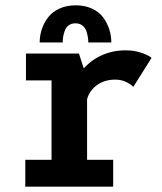

<svg xmlns="http://www.w3.org/2000/svg" viewBox="-20 -701 610 721"><path d="M129 -541.5Q129 -566 136.5 -589.8Q144 -613.5 159.5 -634.5Q175 -655.5 202.2 -668.2Q229.5 -681 264.5 -681Q299.5 -681 326.5 -668.2Q353.5 -655.5 368.5 -634.2Q383.5 -613 390.8 -589.5Q398 -566 398 -541.5H311.5Q311.5 -550.5 310.2 -560Q309 -569.5 304.8 -583Q300.5 -596.5 289.8 -605Q279 -613.5 263.5 -613.5Q247.5 -613.5 237 -605Q226.5 -596.5 222.2 -583Q218 -569.5 216.8 -560.2Q215.5 -551 215.5 -541.5ZM307 -101H405V0H75V-101H173.5V-399H77.5V-500H276.5L294.5 -444Q323 -476 363.5 -494Q404 -512 451 -512Q486.5 -512 514 -501.8Q541.5 -491.5 549 -483.5L480.5 -374.5Q473 -383.5 454.5 -392.8Q436 -402 413 -402Q372.5 -402 344.2 -381.5Q316 -361 307 -328.5Z"/></svg>

Font: League Mono Narrow SemiBold
Style: Regular
Weight: 600
Width: 3
Designer: Tyler Finck
Foundry: The League of Moveable Type / Tyler Finck
Version: Version 2.210